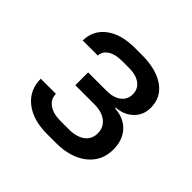

<svg xmlns="http://www.w3.org/2000/svg" viewBox="-140 -715 880 880"><g transform="rotate(45 300.0 -275.0)"><path d="M265 7Q173 7 119 -36Q65 -79 65 -152H163Q163 -119 190.5 -99Q218 -79 265 -79H321Q370 -79 398.5 -100.5Q427 -122 427 -160Q427 -198 398.5 -220.5Q370 -243 321 -243H198V-326H317Q362 -326 388 -346Q414 -366 414 -400Q414 -434 388 -453.5Q362 -473 317 -473H270Q227 -473 201.5 -456.5Q176 -440 175 -412H77Q78 -479 130 -518Q182 -557 270 -557H317Q408 -557 462 -519.5Q516 -482 516 -414Q516 -367 484 -336Q452 -305 401 -301V-297Q462 -293 496 -255.5Q530 -218 530 -158Q530 -83 473.5 -38Q417 7 321 7Z"/></g></svg>

Font: JetBrainsMono NFM Medium
Style: Regular
Weight: 500
Monospace: yes
Designer: Philipp Nurullin, Konstantin Bulenkov
Foundry: JetBrains
Version: Version 2.304; ttfautohint (v1.8.4.7-5d5b);Nerd Fonts 3.3.0